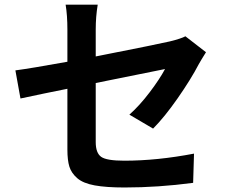

<svg xmlns="http://www.w3.org/2000/svg" viewBox="-20 -790 1017 847"><path d="M277.3 -129.9V-398.4Q179.7 -378.9 70.3 -355.5L47.9 -479.5Q115.2 -488.3 277.3 -517.6V-659.2Q277.3 -722.7 269.5 -769.5H411.1Q402.3 -716.8 402.3 -659.2V-541Q689.5 -597.7 729.5 -607.4Q780.3 -620.1 797.9 -629.9L888.7 -559.6Q867.2 -525.4 857.4 -507.8Q822.3 -440.4 763.7 -356.4Q705.1 -272.5 655.3 -222.7L550.8 -284.2Q596.7 -325.2 640.6 -383.3Q684.6 -441.4 708 -485.4L402.3 -423.8V-163.1Q402.3 -115.2 426.3 -98.1Q450.2 -81.1 528.3 -81.1Q672.9 -81.1 835.9 -112.3L832 16.6Q677.7 37.1 529.3 37.1Q448.2 37.1 397.5 27.8Q346.7 18.6 320.8 -3.9Q294.9 -26.4 286.1 -54.7Q277.3 -83 277.3 -129.9Z"/></svg>

Font: Min Sans Bold
Style: Regular
Weight: 700
Designer: Jinseong-Kim, NotoSansCJK, Nunito
Foundry: Jinseong-Kim
Version: Version 1.400;Glyphs 3.1.2 (3151)